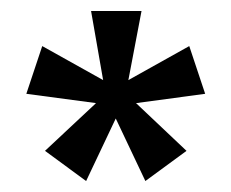

<svg xmlns="http://www.w3.org/2000/svg" viewBox="-20 -583 422 350"><path d="M354 -412 228 -395 320 -308 245 -253 191 -367 137 -253 62 -308 155 -395 28 -412 57 -499 168 -437 146 -563H238L214 -437L325 -499Z"/></svg>

Font: Darker Grotesque
Style: Bold
Weight: 700
Designer: Gabriel Lam
Foundry: TypeRant
Version: Version 1.000;gftools[0.9.28]